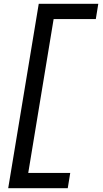

<svg xmlns="http://www.w3.org/2000/svg" viewBox="-20 -843 540 1006"><path d="M23 143 183 -823H495L482 -743H261L128 63H348L335 143Z"/></svg>

Font: Iosevka Slab Medium
Style: Italic
Weight: 500
Italic angle: -9°
Monospace: yes
Designer: Belleve Invis
Foundry: Belleve Invis
Version: Version 11.1.0; ttfautohint (v1.8.3)